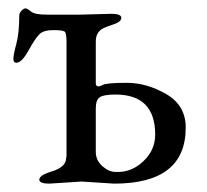

<svg xmlns="http://www.w3.org/2000/svg" viewBox="-20 -436 494 459"><path d="M253 3 175 -2 98 3Q74 3 74 -6.5Q74 -16 97 -24Q98 -24 100 -25Q132 -34 137 -51L139 -63V-337Q139 -357 134.5 -360.5Q130 -364 107 -364Q84 -364 74 -354Q64 -344 48 -315Q32 -286 19 -286Q12 -286 12 -295.5Q12 -305 19 -331Q26 -357 26 -398Q26 -405 31.5 -410.5Q37 -416 41 -416Q45 -416 54 -408.5Q63 -401 92 -401H172L246 -403Q270 -403 270 -393.5Q270 -384 252 -378Q234 -372 228 -369Q209 -360 209 -337V-236Q209 -232 212.5 -230Q216 -228 225.5 -233Q235 -238 283 -238Q331 -238 377.5 -211Q424 -184 424 -131Q424 3 253 3ZM256 -210Q228 -210 218.5 -203.5Q209 -197 209 -177V-73Q209 -53 224.5 -39Q240 -25 256 -25H263Q290 -25 314 -43Q351 -72 351 -114Q351 -210 256 -210Z"/></svg>

Font: EB Garamond
Style: Regular
Weight: 400
Version: Version 0.012